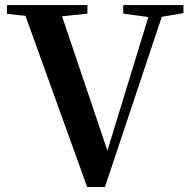

<svg xmlns="http://www.w3.org/2000/svg" viewBox="-20 -745 761 769"><path d="M329.1 3.9 82 -681.6 7.8 -689.5V-724.6H330.1V-690.4L228.5 -679.7L410.2 -141.6L574.2 -676.8L473.6 -690.4V-724.6H714.8V-692.4L627.9 -677.7L400.4 3.9Z"/></svg>

Font: Bpmf GenYo Min B
Style: B
Weight: 700
Foundry: But Ko
Version: Version 1.320